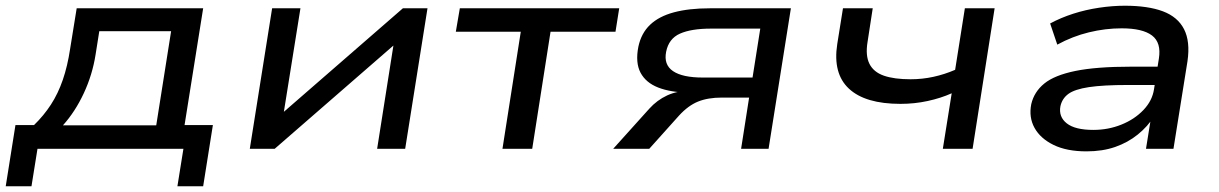

<svg xmlns="http://www.w3.org/2000/svg" viewBox="-43 -520 4261 671"><path d="M-23 131 11 -83H76Q110 -116 135 -154.5Q160 -193 176.5 -241Q193 -289 202 -349L225 -491H667L602 -83H701L667 131H577L598 0H88L67 131ZM177 -82H503L555 -411H304L291 -329Q280 -259 250 -194.5Q220 -130 177 -82Z M830 0 908 -491H1007L945 -104H920L1365 -491H1451L1373 0H1275L1336 -387H1362L917 0Z M1713 0 1777 -409H1550L1564 -491H2121L2108 -409H1881L1817 0Z M2100 0 2226 -140Q2253 -170 2288.5 -186.5Q2324 -203 2371 -203H2382L2367 -196Q2301 -197 2257.5 -214Q2214 -231 2195.5 -266Q2177 -301 2188 -357Q2198 -404 2229 -433.5Q2260 -463 2312.5 -477Q2365 -491 2438 -491H2721L2643 0H2547L2575 -179H2480Q2431 -179 2396.5 -165Q2362 -151 2330 -116L2226 0ZM2413 -249H2587L2614 -420H2442Q2373 -420 2333.5 -402.5Q2294 -385 2285 -339Q2276 -294 2309 -271.5Q2342 -249 2413 -249Z M3252 0 3283 -194Q3245 -177 3199 -167Q3153 -157 3104 -157Q2981 -157 2924 -210Q2867 -263 2883 -366L2903 -491H3007L2989 -374Q2981 -326 2995.5 -297Q3010 -268 3046 -255.5Q3082 -243 3139 -243Q3180 -243 3219 -251.5Q3258 -260 3295 -276L3329 -491H3433L3356 0Z M3754 9Q3685 9 3639 -13.5Q3593 -36 3572.5 -73Q3552 -110 3561 -156Q3571 -199 3606.5 -228Q3642 -257 3715 -272Q3788 -287 3910 -287H4021L4011 -223H3899Q3812 -223 3762.5 -215.5Q3713 -208 3691 -192Q3669 -176 3663 -149Q3656 -112 3685 -89Q3714 -66 3778 -66Q3830 -66 3876 -84.5Q3922 -103 3953 -135.5Q3984 -168 3990 -208L4007 -315Q4016 -371 3983 -396Q3950 -421 3877 -421Q3820 -421 3762.5 -407Q3705 -393 3652 -364L3627 -438Q3664 -458 3707.5 -472Q3751 -486 3798 -493Q3845 -500 3888 -500Q3969 -500 4021 -480.5Q4073 -461 4095 -418Q4117 -375 4107 -306L4058 0H3962L3980 -112L3990 -113Q3968 -78 3933.5 -50Q3899 -22 3854.5 -6.5Q3810 9 3754 9Z"/></svg>

Font: Nunito Sans 10pt Expanded Medium
Style: Italic
Weight: 500
Width: 7
Italic angle: -9°
Designer: Vernon Adams
Foundry: Vernon Adams
Version: Version 3.101;gftools[0.9.27]